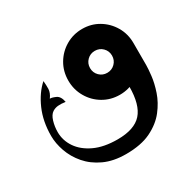

<svg xmlns="http://www.w3.org/2000/svg" viewBox="-122 -422 758 758"><g transform="rotate(-30 257.5 -42.5)"><path d="M246 215Q189 215 147 195.5Q105 176 78 144.5Q51 113 38 76Q25 39 25 5Q25 -61 48 -113.5Q71 -166 107 -198Q109 -179 108.5 -161.5Q108 -144 94 -125Q102 -126 119.5 -118.5Q137 -111 142 -83Q121 -86 107.5 -84.5Q94 -83 83 -76Q69 -67 62 -43.5Q55 -20 55 5Q55 43 77 75.5Q99 108 141.5 128Q184 148 246 148Q323 148 356.5 110.5Q390 73 390 -10V-78L490 -150V-50Q490 -34 486.5 -2.5Q483 29 470.5 66Q458 103 431.5 137Q405 171 360 193Q315 215 246 215ZM342 0Q301 0 267 -20Q233 -40 213 -74.5Q193 -109 193 -150Q193 -192 213 -226Q233 -260 267 -280Q301 -300 342 -300Q383 -300 416.5 -280Q450 -260 470 -226Q490 -192 490 -150Q490 -109 470 -74.5Q450 -40 416.5 -20Q383 0 342 0ZM342 -100Q363 -100 377.5 -114.5Q392 -129 392 -150Q392 -171 377.5 -185.5Q363 -200 342 -200Q321 -200 306.5 -185.5Q292 -171 292 -150Q292 -129 306.5 -114.5Q321 -100 342 -100Z"/></g></svg>

Font: Reem Kufi Fun
Style: Regular
Weight: 400
Designer: Khaled Hosny
Version: Version 1.005